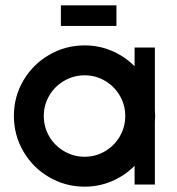

<svg xmlns="http://www.w3.org/2000/svg" viewBox="-20 -691 661 719"><path d="M32 -257Q32 -329 67.5 -389.5Q103 -450 164 -485.5Q225 -521 297 -521Q351 -521 399 -500.5Q447 -480 484 -443V-513H560V-280L561 -257L560 -234V0H484V-70Q447 -33 399 -12.5Q351 8 297 8Q225 8 164 -27.5Q103 -63 67.5 -124Q32 -185 32 -257ZM449 -257Q449 -298 428.5 -333Q408 -368 373 -388.5Q338 -409 297 -409Q256 -409 220.5 -388.5Q185 -368 164.5 -333Q144 -298 144 -257Q144 -215 164.5 -180Q185 -145 220.5 -124.5Q256 -104 297 -104Q338 -104 373 -124.5Q408 -145 428.5 -180Q449 -215 449 -257ZM208 -671H416V-594H208Z"/></svg>

Font: Lineal Medium
Style: Regular
Weight: 600
Designer: Created by Frank Adebiaye with contributions from Anton Moglia & Ariel Martín Pérez
Created by Frank ADEBIAYE with FontF
Foundry: Velvetyne Type Foundry
Version: Version 2.000